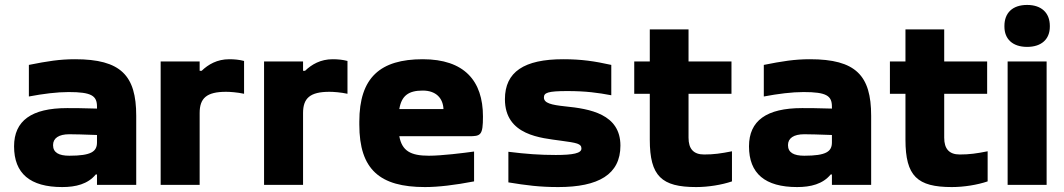

<svg xmlns="http://www.w3.org/2000/svg" viewBox="-20 -749 4310 778"><path d="M284 -509C222 -509 172 -501 97 -486V-358C155 -369 211 -376 258 -376C351 -376 373 -361 373 -317V-309C316 -311 274 -311 252 -311C108 -311 37 -260 37 -156C37 -46 102 9 232 9C287 9 336 -3 368 -42H373V0H532V-280C532 -443 470 -509 284 -509ZM195 -161C195 -189 218 -205 261 -205C280 -205 321 -204 373 -202V-172C373 -135 350 -118 261 -118C218 -118 195 -131 195 -161Z M909 -509C860 -509 824 -488 797 -462H789V-500H631V0H789V-291C789 -351 817 -377 896 -377C911 -377 942 -375 969 -369V-502C950 -507 930 -509 909 -509Z M1328 -509C1279 -509 1243 -488 1216 -462H1208V-500H1050V0H1208V-291C1208 -351 1236 -377 1315 -377C1330 -377 1361 -375 1388 -369V-502C1369 -507 1349 -509 1328 -509Z M1937 -277C1937 -422 1861 -509 1693 -509C1521 -509 1436 -435 1436 -256V-244C1436 -62 1519 9 1702 9C1756 9 1823 1 1901 -14V-135C1859 -129 1769 -118 1718 -118C1643 -118 1609 -138 1598 -197H1879C1928 -197 1937 -200 1937 -277ZM1598 -307C1607 -361 1635 -382 1693 -382C1746 -382 1775 -352 1777 -307Z M2252 -179C2318 -170 2336 -167 2336 -147C2336 -128 2302 -121 2232 -121C2168 -121 2112 -125 2040 -134V-10C2113 2 2167 9 2242 9C2405 9 2494 -42 2494 -159C2494 -287 2370 -308 2270 -318C2214 -324 2184 -331 2184 -354C2184 -373 2199 -380 2279 -380C2354 -380 2404 -373 2457 -363V-486C2389 -501 2337 -509 2262 -509C2104 -509 2026 -458 2026 -347C2026 -199 2175 -190 2252 -179Z M2833 -123C2790 -123 2770 -146 2770 -191V-369H2944V-500H2770V-630H2613V-500H2550V-369H2613V-183C2613 -35 2661 9 2801 9C2850 9 2905 0 2946 -14V-136C2901 -127 2872 -123 2833 -123Z M3262 -509C3200 -509 3150 -501 3075 -486V-358C3133 -369 3189 -376 3236 -376C3329 -376 3351 -361 3351 -317V-309C3294 -311 3252 -311 3230 -311C3086 -311 3015 -260 3015 -156C3015 -46 3080 9 3210 9C3265 9 3314 -3 3346 -42H3351V0H3510V-280C3510 -443 3448 -509 3262 -509ZM3173 -161C3173 -189 3196 -205 3239 -205C3258 -205 3299 -204 3351 -202V-172C3351 -135 3328 -118 3239 -118C3196 -118 3173 -131 3173 -161Z M3869 -123C3826 -123 3806 -146 3806 -191V-369H3980V-500H3806V-630H3649V-500H3586V-369H3649V-183C3649 -35 3697 9 3837 9C3886 9 3941 0 3982 -14V-136C3937 -127 3908 -123 3869 -123Z M4063 -500V0H4221V-500ZM4050 -641C4050 -591 4083 -559 4142 -559C4201 -559 4234 -591 4234 -641V-644C4234 -697 4200 -729 4142 -729C4082 -729 4050 -696 4050 -644Z"/></svg>

Font: LT Wave Alt Black
Style: Regular
Weight: 900
Designer: Daniel Lyons
Version: Version 2.5 (Glyphs App)